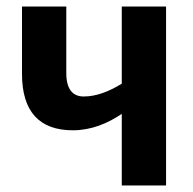

<svg xmlns="http://www.w3.org/2000/svg" viewBox="-20 -565 588 585"><path d="M182 -545H47V-340C47 -225 100 -168 202 -168C258 -168 308 -189 351 -218V0H486V-545H351V-310C312 -286 273 -271 235 -271C201 -271 182 -294 182 -342Z"/></svg>

Font: Noto Sans Display SemiCondensed
Style: Bold
Weight: 700
Width: 4
Designer: Monotype Design Team
Foundry: Monotype Imaging Inc.
Version: Version 1.900